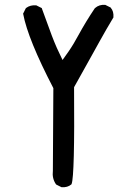

<svg xmlns="http://www.w3.org/2000/svg" viewBox="-20 -778 540 796"><path d="M233.9 -2.4 214.4 -12.2 212.9 -13.2 211.9 -14.2Q195.3 -38.6 199.2 -69.8L201.2 -412.6Q95.7 -615.7 76.2 -719.7L75.7 -721.7L76.7 -723.1L86.4 -742.7L87.4 -744.1L88.4 -745.1Q105.5 -757.8 129.4 -755.9H130.4L131.3 -755.4L150.9 -745.6L153.3 -744.6L153.8 -742.2Q173.3 -687.5 194.8 -630.4Q204.6 -604.5 215.8 -579.1Q227.1 -553.7 239.3 -529.3Q252 -546.9 263.7 -563.7Q275.4 -580.6 285.6 -597.7Q295.9 -614.7 305.2 -632.3Q335.9 -688.5 373 -743.7L373.5 -744.1L374 -744.6Q382.8 -752.4 393.3 -755.6Q403.8 -758.8 415.5 -757.8H416.5L417.5 -757.3L437 -747.6L438.5 -747.1L439 -746.1Q445.8 -738.3 448.5 -728.3Q451.2 -718.3 450.2 -706.5V-705.1L449.2 -704.1Q419.9 -655.3 392.6 -606Q383.8 -589.8 368.9 -563.2Q354 -536.6 333.7 -500Q313.5 -463.4 287.1 -416.5Q290 -48.8 276.9 -15.6L276.4 -14.2L275.4 -13.2Q259.8 0 235.8 -2H234.9Z"/></svg>

Font: NaikaiFont
Style: SemiBold
Weight: 600
Version: Version 1.89